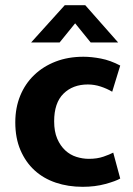

<svg xmlns="http://www.w3.org/2000/svg" viewBox="-20 -710 514 741"><path d="M323 -97Q355 -97 379.5 -105.5Q404 -114 417 -121L444 -21Q427 -11 387 0Q347 11 299 11Q243 11 195.5 -5Q148 -21 113.5 -52.5Q79 -84 59 -130.5Q39 -177 39 -238Q39 -294 58 -340.5Q77 -387 112 -420.5Q147 -454 195 -472.5Q243 -491 302 -491Q333 -491 369.5 -484Q406 -477 444 -457L413 -356Q393 -368 368.5 -376Q344 -384 319 -384Q261 -384 225 -348.5Q189 -313 189 -242Q189 -202 201 -174.5Q213 -147 232 -129.5Q251 -112 275 -104.5Q299 -97 323 -97ZM436 -546H330L270 -620L210 -546H100L230 -690H309Z"/></svg>

Font: Ek Mukta ExtraBold
Style: Regular
Weight: 800
Designer: Girish Dalvi and Yashodeep Gholap
Foundry: Ek Type
Version: Version 2.538;PS 1.002;hotconv 16.6.51;makeotf.lib2.5.65220;